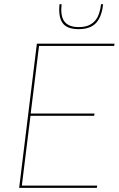

<svg xmlns="http://www.w3.org/2000/svg" viewBox="-20 -912 580 932"><path d="M73 0ZM536 -700 534 -689H169.5L129 -361H439L437 -350H128L86 -11H452L450 0H73L159 -700ZM361.5 -770.5Q305 -770.5 283.8 -800.5Q262.5 -830.5 269 -891.5H279Q276 -865 278.8 -844.5Q281.5 -824 291.2 -809.8Q301 -795.5 318.5 -788Q336 -780.5 362.5 -780.5Q389 -780.5 408 -788Q427 -795.5 440 -809.8Q453 -824 460.2 -844.5Q467.5 -865 470.5 -891.5H480.5Q474 -830.5 446.2 -800.5Q418.5 -770.5 361.5 -770.5Z"/></svg>

Font: Lato Hairline
Style: Italic
Weight: 100
Italic angle: -7°
Designer: Lukasz Dziedzic
Foundry: tyPoland Lukasz Dziedzic
Version: Version 2.007; 2014-02-27